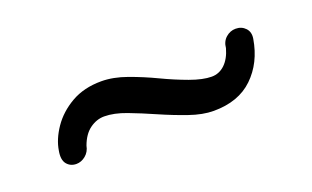

<svg xmlns="http://www.w3.org/2000/svg" viewBox="-33 -491 528 325"><g transform="rotate(-20 231.5 -328.5)"><path d="M314.5 -271.5Q294.9 -271.5 271 -279.8Q247.1 -288.1 222.7 -298.8Q198.2 -309.6 176.3 -317.9Q154.3 -326.2 136.7 -326.2Q123 -326.2 110.8 -317.4Q98.6 -308.6 91.8 -290Q89.8 -279.3 82 -272.9Q74.2 -266.6 65.4 -266.6Q54.7 -266.6 48.3 -274.4Q42 -282.2 44.9 -297.9Q47.9 -317.4 61.5 -337.4Q75.2 -357.4 98.1 -370.6Q121.1 -383.8 152.3 -383.8Q173.8 -383.8 198.2 -375Q222.7 -366.2 246.1 -355Q269.5 -343.8 292.5 -335.4Q315.4 -327.1 331.1 -327.1Q344.7 -327.1 355 -336.9Q365.2 -346.7 370.1 -364.3Q371.1 -376 378.9 -382.8Q386.7 -389.6 396.5 -389.6Q407.2 -389.6 414.1 -382.3Q420.9 -375 418.9 -363.3Q412.1 -322.3 385.7 -296.9Q359.4 -271.5 314.5 -271.5Z"/></g></svg>

Font: Quicksand
Style: Italic
Weight: 400
Designer: Andrew Paglinawan
Foundry: Andrew Paglinawan
Version: Version 3.006